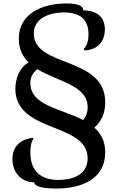

<svg xmlns="http://www.w3.org/2000/svg" viewBox="-20 -840 694 1113"><path d="M69 -326C69 -66 488 -133 488 78C488 183 384 203 320 203C236 203 156 169 156 44C156 25 158 -15 174 -36L170 -41C117 -36 52 -5 52 82C52 159 103 217 179 217C179 251 276 253 305 253C474 253 590 184 590 43C590 -22 565 -66 527 -100C567 -135 590 -183 590 -247C590 -516 176 -446 176 -646C176 -739 275 -768 350 -768C448 -768 493 -724 493 -641C493 -587 474 -563 465 -557L469 -548C531 -548 588 -588 588 -669C588 -757 521 -780 463 -780C463 -807 430 -820 364 -820C230 -820 89 -764 89 -616C89 -555 111 -512 146 -478C93 -451 69 -381 69 -326ZM156 -359C156 -393 168 -413 195 -440C313 -367 488 -347 488 -218C488 -187 478 -163 462 -144C334 -211 156 -227 156 -359Z"/></svg>

Font: Milonga
Style: Regular
Weight: 400
Designer: Pablo Impallari, Brenda Gallo, Rodrigo Fuenzalida
Foundry: Pablo Impallari, Brenda Gallo, Rodrigo Fuenzalida
Version: Version 1.000